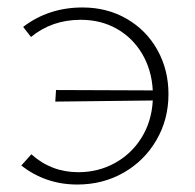

<svg xmlns="http://www.w3.org/2000/svg" viewBox="-20 -488 523 514"><path d="M431 -236Q431 -168 398.5 -112.5Q366 -57 310.5 -25.5Q255 6 187 6Q102 6 37 -45L64 -75Q117 -27 190 -27Q243 -27 287.5 -51.5Q332 -76 359 -119.5Q386 -163 389 -219L128 -216L130 -247L389 -246Q386 -301 360.5 -344Q335 -387 292.5 -411Q250 -435 196 -435Q119 -435 63 -389L42 -416Q110 -468 201 -468Q267 -468 319.5 -437.5Q372 -407 401.5 -354Q431 -301 431 -236Z"/></svg>

Font: Ysabeau SC Light
Style: Regular
Weight: 300
Designer: Christian Thalmann (Catharsis Fonts)
Version: Version 0.003